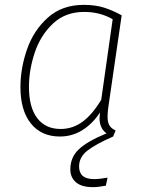

<svg xmlns="http://www.w3.org/2000/svg" viewBox="-20 -551 593 789"><path d="M422 -71Q422 -49 429.5 -36Q437 -23 455 -15L445 10Q372 42 338.5 68.5Q305 95 305 133Q305 185 366 185Q389 185 422 179L415 212Q385 218 362 218Q315 218 292 198Q269 178 269 145Q269 95 304.5 62Q340 29 418 -3Q389 -23 389 -66Q389 -73 391 -89Q361 -43 319 -16.5Q277 10 226 10Q150 10 107 -43.5Q64 -97 64 -193Q64 -270 91 -348Q118 -426 176.5 -478.5Q235 -531 324 -531Q371 -531 406.5 -520Q442 -509 480 -488L425 -110Q422 -88 422 -71ZM443 -472Q391 -502 326 -502Q248 -502 197 -453.5Q146 -405 122.5 -334Q99 -263 99 -194Q99 -110 133 -65.5Q167 -21 229 -21Q279 -21 319.5 -51Q360 -81 396 -141Z"/></svg>

Font: FiraGO UltraLight
Style: Italic
Weight: 200
Italic angle: -8°
Designer: bBox Type GmbH
Foundry: bBox Type GmbH
Version: Version 1.001